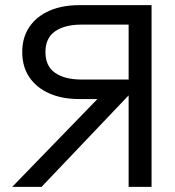

<svg xmlns="http://www.w3.org/2000/svg" viewBox="-20 -725 679 745"><path d="M479.1 0V-667.7L516.1 -629.5H296.4Q231 -629.5 193.6 -603.4Q156.3 -577.2 156.3 -522.9Q156.3 -468.6 193.6 -442.5Q231 -416.4 296.4 -416.4H526.2V-357.2H418.3V-340.7H287.3Q220.5 -340.7 171 -362.7Q121.5 -384.7 93.9 -425.3Q66.3 -466 66.3 -522.9Q66.3 -579.8 93.9 -620.4Q121.5 -661.1 171 -683Q220.5 -705 287.3 -705H568.1V0ZM27.5 0 403.8 -387.9H510.5L141.3 0Z"/></svg>

Font: TikTok Sans Light
Style: Regular
Weight: 300
Version: Version 4.000